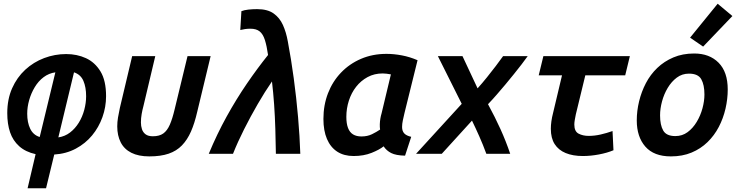

<svg xmlns="http://www.w3.org/2000/svg" viewBox="-20 -825 3960 1030"><path d="M128 185 171 2Q117 -10 83 -40.5Q49 -71 34 -115.5Q19 -160 19 -218Q19 -293 45 -351.5Q71 -410 115.5 -451Q160 -492 217 -513.5Q274 -535 335 -535Q393 -535 441 -513Q489 -491 519 -442Q549 -393 549 -309Q549 -251 529.5 -196.5Q510 -142 474 -98.5Q438 -55 386.5 -27.5Q335 0 271 4L227 185ZM193 -90 277 -437Q242 -432 214 -411Q186 -390 166.5 -357.5Q147 -325 136.5 -288Q126 -251 126 -215Q126 -168 142 -134.5Q158 -101 193 -90ZM293 -88Q328 -93 355.5 -114Q383 -135 402.5 -166.5Q422 -198 432 -235.5Q442 -273 442 -309Q442 -357 427.5 -391Q413 -425 377 -437Z M781 14Q723 14 684.5 -5.5Q646 -25 627.5 -61.5Q609 -98 609 -147Q609 -170 613 -194.5Q617 -219 623 -246L689 -524H813L749 -254Q744 -236 740 -213.5Q736 -191 736 -168Q736 -149 741.5 -132Q747 -115 761 -104.5Q775 -94 800 -94Q835 -94 856 -109Q877 -124 891 -156Q905 -188 917 -239L986 -524H1110L1038 -225Q1024 -164 1004.5 -119.5Q985 -75 956 -45Q927 -15 884.5 -0.5Q842 14 781 14Z M1100 0Q1144 -106 1196 -200Q1248 -294 1304.5 -376.5Q1361 -459 1418 -530Q1411 -579 1401 -610.5Q1391 -642 1373 -656.5Q1355 -671 1323 -671Q1308 -671 1294.5 -669Q1281 -667 1269 -664L1275 -765Q1290 -771 1312 -773.5Q1334 -776 1359 -776Q1415 -776 1447.5 -753Q1480 -730 1497.5 -691.5Q1515 -653 1524 -603Q1542 -508 1556 -404Q1570 -300 1579 -196.5Q1588 -93 1591 0H1460Q1459 -67 1457 -134Q1455 -201 1450.5 -265Q1446 -329 1439 -388Q1401 -333 1362.5 -266.5Q1324 -200 1289.5 -131.5Q1255 -63 1230 0Z M1877 12Q1825 12 1789 -11.5Q1753 -35 1734 -79.5Q1715 -124 1715 -187Q1715 -261 1739.5 -324.5Q1764 -388 1809.5 -435.5Q1855 -483 1917 -509.5Q1979 -536 2053 -536Q2093 -536 2135.5 -528Q2178 -520 2220 -502L2150 -219Q2145 -198 2141 -179Q2137 -160 2137 -144Q2137 -122 2148.5 -109.5Q2160 -97 2186 -91L2153 10Q2104 9 2078.5 -4Q2053 -17 2038 -40Q2016 -22 1973.5 -5Q1931 12 1877 12ZM1919 -93Q1951 -93 1975.5 -105Q2000 -117 2019 -130Q2017 -143 2017.5 -158.5Q2018 -174 2020.5 -189Q2023 -204 2027 -217L2077 -426Q2066 -428 2054.5 -429.5Q2043 -431 2033 -431Q1988 -431 1952 -411.5Q1916 -392 1890.5 -359.5Q1865 -327 1851.5 -285Q1838 -243 1838 -198Q1838 -162 1847 -138.5Q1856 -115 1874 -104Q1892 -93 1919 -93Z M2212 0 2457 -268 2329 -524H2461L2542 -351Q2568 -380 2592.5 -410.5Q2617 -441 2639.5 -470.5Q2662 -500 2679 -524H2811Q2797 -504 2778 -479.5Q2759 -455 2737 -427.5Q2715 -400 2691.5 -372Q2668 -344 2644.5 -317Q2621 -290 2598 -266Q2636 -196 2665 -132Q2694 -68 2717 0H2589Q2571 -49 2551 -94Q2531 -139 2512 -178L2350 0Z M3107 12Q3053 12 3014.5 -4Q2976 -20 2955.5 -52Q2935 -84 2935 -134Q2935 -153 2938 -174.5Q2941 -196 2947 -219L2995 -421H2870L2895 -524H3359L3334 -421H3120L3069 -211Q3066 -196 3063.5 -182Q3061 -168 3061 -157Q3061 -120 3084 -108Q3107 -96 3138 -96Q3170 -96 3202.5 -103.5Q3235 -111 3266 -122L3271 -19Q3238 -5 3193.5 3.5Q3149 12 3107 12Z M3579 14Q3488 14 3442 -38.5Q3396 -91 3396 -179Q3396 -230 3408.5 -281.5Q3421 -333 3445 -379Q3469 -425 3506 -460.5Q3543 -496 3592.5 -517Q3642 -538 3704 -538Q3786 -538 3835 -488.5Q3884 -439 3884 -345Q3884 -294 3872 -242Q3860 -190 3836 -144Q3812 -98 3775.5 -62.5Q3739 -27 3690 -6.5Q3641 14 3579 14ZM3603 -95Q3640 -95 3668.5 -116Q3697 -137 3717.5 -171Q3738 -205 3748.5 -244Q3759 -283 3759 -318Q3759 -370 3742 -400Q3725 -430 3676 -430Q3639 -430 3610.5 -408.5Q3582 -387 3562 -353.5Q3542 -320 3531.5 -281Q3521 -242 3521 -206Q3521 -154 3538 -124.5Q3555 -95 3603 -95ZM3752 -575 3682 -623 3830 -805 3909 -739Z"/></svg>

Font: Ubuntu Sans Mono SemiBold
Style: Italic
Weight: 600
Italic angle: -13.5°
Monospace: yes
Designer: Dalton Maag Ltd
Foundry: Dalton Maag Ltd
Version: Version 1.006